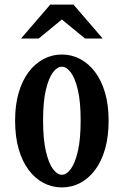

<svg xmlns="http://www.w3.org/2000/svg" viewBox="-20 -798 540 838"><path d="M199.2 -777.8H300.8L428.2 -629.9H351.1L250 -712.9L148.9 -629.9H71.8ZM250 -560.1Q292.5 -560.1 329.6 -540.5Q366.7 -521 394.8 -483.9Q422.9 -446.8 438.5 -393.3Q454.1 -339.8 454.1 -272Q454.1 -201.7 438.5 -147.5Q422.9 -93.3 394.8 -55.9Q366.7 -18.6 329.6 0.7Q292.5 20 250 20Q207.5 20 170.4 0.7Q133.3 -18.6 105.2 -55.9Q77.1 -93.3 61.5 -147.5Q45.9 -201.7 45.9 -272Q45.9 -339.8 61.5 -393.3Q77.1 -446.8 105.2 -483.9Q133.3 -521 170.4 -540.5Q207.5 -560.1 250 -560.1ZM250 -506.8Q230 -506.8 211.2 -482.2Q192.4 -457.5 180.2 -405.8Q168 -354 168 -272.9Q168 -190.4 180.2 -137.9Q192.4 -85.4 211.2 -60.3Q230 -35.2 250 -35.2Q270 -35.2 288.8 -60.3Q307.6 -85.4 319.8 -137.9Q332 -190.4 332 -272.9Q332 -354 319.8 -405.8Q307.6 -457.5 288.8 -482.2Q270 -506.8 250 -506.8Z"/></svg>

Font: BIZ UDMincho
Style: Bold
Weight: 700
Monospace: yes
Designer: TypeBank Co., Ltd.
Foundry: Morisawa Inc.
Version: Version 1.06